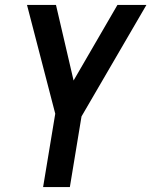

<svg xmlns="http://www.w3.org/2000/svg" viewBox="-20 -540 640 775"><path d="M154 215 203 -81 89 -520H206L277 -215L454 -520H571L309 -70L262 215Z"/></svg>

Font: Iosevka Aile Semibold Oblique
Style: Regular
Weight: 600
Italic angle: -9°
Designer: Belleve Invis
Foundry: Belleve Invis
Version: Version 31.1.0; ttfautohint (v1.8.4)